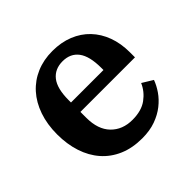

<svg xmlns="http://www.w3.org/2000/svg" viewBox="-140 -679 836 836"><g transform="rotate(-45 278.0 -261.0)"><path d="M290 12Q230 12 183.5 -8Q137 -28 105 -64.5Q73 -101 56.5 -151.5Q40 -202 40 -262Q40 -324 57.5 -374.5Q75 -425 107 -460.5Q139 -496 183.5 -515Q228 -534 282 -534Q336 -534 379.5 -516.5Q423 -499 453.5 -467Q484 -435 500.5 -390.5Q517 -346 517 -291V-260H181V-224Q181 -152 218.5 -113.5Q256 -75 317 -75Q373 -75 407 -100Q441 -125 457 -162L506 -132Q497 -107 479.5 -81.5Q462 -56 435.5 -35Q409 -14 373 -1Q337 12 290 12ZM181 -318H381V-331Q381 -403 355.5 -437Q330 -471 282 -471Q234 -471 207.5 -437.5Q181 -404 181 -332Z"/></g></svg>

Font: IBM Plex Serif SmBld
Style: Regular
Weight: 600
Designer: Mike Abbink, Paul van der Laan, Pieter van Rosmalen
Foundry: Bold Monday
Version: Version 3.001